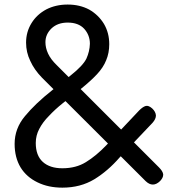

<svg xmlns="http://www.w3.org/2000/svg" viewBox="-20 -819 771 852"><path d="M256.8 13.7Q194.3 13.7 146.5 -9.8Q97.7 -33.2 71.3 -76.2Q44.9 -120.1 44.9 -180.7Q44.9 -249 90.8 -303.7Q136.7 -359.4 211.9 -418.9Q239.3 -441.4 294.9 -485.4Q347.7 -527.3 363.3 -558.6Q377.9 -590.8 378.9 -625Q378.9 -663.1 353.5 -691.4Q328.1 -718.8 280.3 -718.8Q236.3 -718.8 209 -693.4Q181.6 -667 181.6 -631.8Q181.6 -606.4 193.4 -581.1Q205.1 -555.7 231.4 -530.3Q382.8 -378.9 685.5 -76.2Q702.1 -59.6 704.1 -45.9Q704.1 -43.9 704.1 -43Q704.1 -30.3 690.4 -15.6Q658.2 15.6 626 -15.6Q472.7 -168.9 166 -474.6Q131.8 -509.8 114.3 -548.8Q95.7 -586.9 95.7 -629.9Q95.7 -677.7 120.1 -716.8Q143.6 -754.9 185.5 -777.3Q227.5 -798.8 280.3 -798.8Q334 -798.8 376 -776.4Q417 -752.9 441.4 -712.9Q464.8 -672.9 464.8 -623Q464.8 -584 451.2 -551.8Q438.5 -519.5 410.2 -489.3Q381.8 -459 336.9 -422.9Q310.5 -402.3 257.8 -360.4Q223.6 -333 197.3 -304.7Q169.9 -277.3 154.3 -247.1Q138.7 -217.8 138.7 -184.6Q138.7 -128.9 169.9 -100.6Q201.2 -72.3 256.8 -72.3Q317.4 -72.3 361.3 -99.6Q406.2 -127 452.1 -174.8Q501 -226.6 597.7 -329.1Q613.3 -344.7 626 -348.6Q638.7 -352.5 655.3 -337.9Q670.9 -323.2 671.9 -306.6Q671.9 -291 657.2 -274.4Q608.4 -222.7 510.7 -120.1Q459 -60.5 398.4 -23.4Q336.9 13.7 256.8 13.7Z"/></svg>

Font: Abed
Style: Bold
Weight: 700
Designer: Johan Aakerlund
Version: Version 3.105